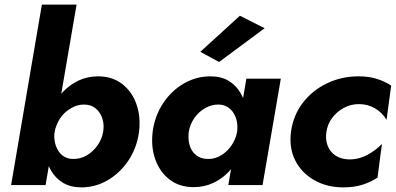

<svg xmlns="http://www.w3.org/2000/svg" viewBox="-20 -800 1711 830"><path d="M311 -780H161L28 0H177ZM581 -230Q589 -296 569.5 -350.5Q550 -405 507.5 -437.5Q465 -470 404 -470Q358 -470 319 -451.5Q280 -433 249.5 -400Q219 -367 200 -323.5Q181 -280 174 -231Q168 -184 174.5 -140.5Q181 -97 200.5 -63Q220 -29 253 -9.5Q286 10 332 10Q393 10 446.5 -21.5Q500 -53 536 -107.5Q572 -162 581 -230ZM426 -231Q421 -199 401.5 -171.5Q382 -144 354.5 -128Q327 -112 295 -113Q274 -113 258 -122.5Q242 -132 231.5 -149Q221 -166 217 -186.5Q213 -207 216 -230Q221 -254 232.5 -276Q244 -298 262 -314Q280 -330 300.5 -339Q321 -348 343 -348Q374 -348 394 -331Q414 -314 422.5 -287.5Q431 -261 426 -231Z M1045 -460 967 0H1115L1194 -460ZM640 -231Q632 -165 651.5 -110.5Q671 -56 713.5 -23.5Q756 9 817 9Q863 9 902.5 -9.5Q942 -28 972 -61Q1002 -94 1021.5 -137.5Q1041 -181 1047 -230Q1053 -277 1046.5 -320Q1040 -363 1020.5 -397Q1001 -431 968.5 -450.5Q936 -470 890 -470Q828 -470 774.5 -439Q721 -408 685 -353.5Q649 -299 640 -231ZM796 -230Q801 -262 820 -289.5Q839 -317 867.5 -333Q896 -349 927 -348Q948 -347 963.5 -337.5Q979 -328 989.5 -311.5Q1000 -295 1004 -274.5Q1008 -254 1005 -231Q1001 -207 989 -185Q977 -163 959.5 -146.5Q942 -130 921 -121Q900 -112 878 -113Q848 -113 827.5 -129.5Q807 -146 799.5 -173Q792 -200 796 -230ZM1124 -678 1017 -732 846 -576 927 -532Z M1391 -230Q1396 -264 1416 -290.5Q1436 -317 1466 -333.5Q1496 -350 1532 -350Q1569 -350 1600.5 -332Q1632 -314 1651 -282L1671 -430Q1644 -448 1609.5 -459Q1575 -470 1530 -470Q1456 -470 1393 -439.5Q1330 -409 1289 -355.5Q1248 -302 1238 -231Q1229 -161 1256 -107Q1283 -53 1338 -21.5Q1393 10 1464 10Q1511 10 1547 -1.5Q1583 -13 1612 -32L1631 -178Q1605 -150 1567 -130Q1529 -110 1487 -111Q1454 -112 1430.5 -127.5Q1407 -143 1396.5 -170Q1386 -197 1391 -230Z"/></svg>

Font: Jost
Style: Bold Italic
Weight: 700
Italic angle: -5°
Version: Version 3.710